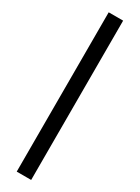

<svg xmlns="http://www.w3.org/2000/svg" viewBox="-216 -818 607 835"><g transform="rotate(30 88.0 -400.0)"><path d="M51.9 0V-800H124.4V0Z"/></g></svg>

Font: Big Shoulders Display SC Thin
Style: Regular
Weight: 100
Designer: Patric King
Foundry: XO Type Co
Version: Version 2.002